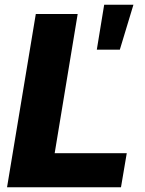

<svg xmlns="http://www.w3.org/2000/svg" viewBox="-20 -786 609 806"><path d="M9.6 0 130.3 -727.3H306.1L209.5 -142.8H512.1L487.9 0ZM386.4 -577.4 417.3 -766H540.1L483 -577.4Z"/></svg>

Font: Inter P Extra Bold
Style: Italic
Weight: 800
Italic angle: 9.39999°
Designer: Rasmus Andersson
Foundry: rsms
Version: Version 3.018;git-588b23468